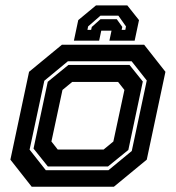

<svg xmlns="http://www.w3.org/2000/svg" viewBox="-20 -710 668 730"><path d="M100.5 0 19.5 -103 90.5 -437 215.5 -540H528L609 -437L538 -103L413 0ZM154 -63H392.5L481 -136L538 -404L480.5 -477H238L148.5 -403L92.5 -141ZM162 -77 107.5 -145 161.5 -399 240 -463H472.5L523 -400L468 -140L390.5 -77ZM199.5 -141.5H374L411 -172L453 -368L429 -398.5H254.5L217.5 -368L175.5 -172ZM464 -689.5 508.5 -633.5 492 -555.5H396L404 -593.5H365L357 -555.5H261L277.5 -633.5L345 -689.5ZM430 -650.5H362L315 -609.5L312.5 -596.5H326.5L329 -607.5L362 -637H424L445 -607.5L442.5 -596.5H456.5L459 -609.5Z"/></svg>

Font: Tourney
Style: Bold Italic
Weight: 700
Italic angle: -12°
Version: Version 1.015